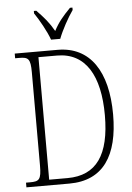

<svg xmlns="http://www.w3.org/2000/svg" viewBox="-61 -976 703 1021"><g transform="rotate(-5 290.5 -465.5)"><path d="M237 -771H286C303 -816 338 -880 365 -918V-931H352C313 -891 287 -861 263 -815C237 -861 211 -891 172 -931H159V-918C185 -880 221 -816 237 -771ZM38 0H267C449 0 531 -127 531 -346C531 -576 440 -714 267 -714H38V-689H59C108 -689 120 -680 120 -607V-110C120 -33 108 -25 59 -25H38ZM260 -30H162V-684H261C414 -684 487 -556 487 -346C487 -135 415 -30 260 -30Z"/></g></svg>

Font: Noto Serif Thai Condensed ExtraLight
Style: Regular
Weight: 200
Width: 3
Designer: Monotype Design Team
Foundry: Monotype Imaging Inc.
Version: Version 2.002